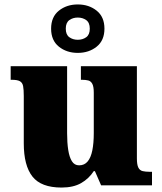

<svg xmlns="http://www.w3.org/2000/svg" viewBox="-20 -834 731 864"><path d="M257 10Q165 10 126 -39.5Q87 -89 87 -189V-402Q87 -431 84 -446.5Q81 -462 69.5 -468.5Q58 -475 32 -475H28V-536H282V-234Q282 -192 287 -159.5Q292 -127 303.5 -108.5Q315 -90 336 -90Q360 -90 374.5 -107.5Q389 -125 395.5 -157.5Q402 -190 402 -235V-417Q402 -444 395.5 -456.5Q389 -469 377 -472Q365 -475 348 -475H344V-536H596V-121Q596 -93 602.5 -80Q609 -67 622 -64Q635 -61 652 -61H664V0H435L407 -64H402Q380 -30 345 -10Q310 10 257 10ZM330 -596Q280 -596 245 -624Q210 -652 210 -705Q210 -758 245 -786Q280 -814 330 -814Q380 -814 415 -786Q450 -758 450 -705Q450 -652 415 -624Q380 -596 330 -596ZM330 -655Q352 -655 368 -666.5Q384 -678 384 -705Q384 -732 368 -743.5Q352 -755 330 -755Q308 -755 292 -743.5Q276 -732 276 -705Q276 -678 292 -666.5Q308 -655 330 -655Z"/></svg>

Font: Noto Serif Khmer Black
Style: Regular
Weight: 900
Version: Version 2.003